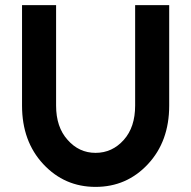

<svg xmlns="http://www.w3.org/2000/svg" viewBox="-20 -720 749 752"><path d="M66.3 -700V-306.3Q66.3 -166.3 149.7 -77Q232.7 12 354.3 12Q476.3 12 559.3 -77Q642.7 -166.3 642.7 -306.3V-700H509.3V-306.3Q509.3 -222 465 -172.3Q419.7 -121.3 354.3 -121.3Q289.3 -121.3 244.7 -172.3Q199.7 -222 199.7 -306.3V-700Z"/></svg>

Font: Unageo Variable
Style: Regular
Weight: 300
Designer: Richard Sepsi
Foundry: Richard Sepsi
Version: Version 2.200